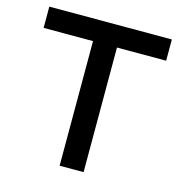

<svg xmlns="http://www.w3.org/2000/svg" viewBox="-104 -795 845 890"><g transform="rotate(15 318.5 -350.0)"><path d="M24 -598V-700H612V-598H376V0H261V-598Z"/></g></svg>

Font: Rosa Sans Medium
Style: Regular
Weight: 500
Designer: Pentagram / MCKL
Foundry: Pentagram / MCKL
Version: Version 1.005;September 16, 2019;FontCreator 11.5.0.2425 64-